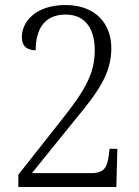

<svg xmlns="http://www.w3.org/2000/svg" viewBox="-20 -744 553 764"><path d="M53 0H443L447 -152H416L413 -127C407 -80 396 -55 343 -55H107L275 -263C369 -376 423 -450 423 -552C423 -650 360 -724 241 -724C123 -724 67 -659 67 -596C67 -557 91 -544 122 -544C122 -623 153 -686 241 -686C324 -686 357 -623 357 -545C357 -453 321 -387 222 -263L53 -49Z"/></svg>

Font: Noto Serif Devanagari SemiCondensed Light
Style: Regular
Weight: 300
Width: 4
Designer: Universal Thirst, Indian Type Foundry and the Monotype Design Team
Foundry: Monotype Imaging Inc.
Version: Version 2.004